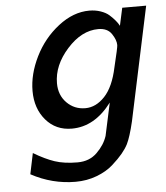

<svg xmlns="http://www.w3.org/2000/svg" viewBox="-50 -525 652 753"><g transform="rotate(-5 276.5 -148.0)"><path d="M43 139.2 60.1 57.1Q105 84 142.1 96.4Q179.2 108.9 231.9 108.9Q278.8 108.9 308.8 79.3Q338.9 49.8 350.1 15.1Q351.1 13.2 377.9 -113.8Q311 -24.9 221.2 -24.9Q158.2 -24.9 119.1 -70.6Q80.1 -116.2 80.1 -185.1Q80.1 -251 114 -319.6Q147.9 -388.2 207 -434.1Q266.1 -480 329.1 -480Q353 -480 373.5 -472.9Q394 -465.8 406 -455.3Q418 -444.8 427 -434.3Q436 -423.8 439.9 -417L443.8 -410.2L459 -480H553.2L458 -32.2Q443.8 27.8 430.2 55.2Q421.4 72.3 406.2 90.6Q391.1 108.9 365.5 131.8Q339.8 154.8 301 169.4Q262.2 184.1 217.8 184.1Q126 184.1 43 139.2ZM178.2 -207Q178.2 -160.2 208 -130.1Q237.8 -100.1 280.8 -100.1Q322.8 -100.1 357.4 -137Q392.1 -173.8 408.2 -250Q427.2 -328.1 426.8 -335.9Q426.8 -356 410.4 -380.4Q394 -404.8 357.9 -404.8Q292 -404.8 235.1 -341.3Q178.2 -277.8 178.2 -207Z"/></g></svg>

Font: CMU Bright
Style: SemiBoldOblique
Weight: 600
Italic angle: -12°
Version: Version 0.7.0